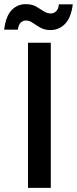

<svg xmlns="http://www.w3.org/2000/svg" viewBox="-73 -906 371 926"><path d="M62 0V-700H172V0ZM170 -761Q142 -761 122 -772.5Q102 -784 85.5 -795.5Q69 -807 53 -807Q19 -807 13 -763H-53Q-45 -828 -17 -857Q11 -886 51 -886Q81 -886 101 -874.5Q121 -863 137.5 -852Q154 -841 172 -841Q187 -841 198 -852Q209 -863 211 -885H278Q270 -821 241 -791Q212 -761 170 -761Z"/></svg>

Font: HostGroteskMedium
Style: Regular
Weight: 500
Designer: Doukan Karapınar based on Poppins by Indian Type Foundry, Jonny Pinhorn
Foundry: Element Type
Version: Version 1.001; ttfautohint (v1.8.4.7-5d5b)